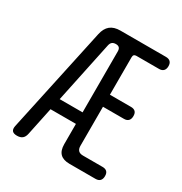

<svg xmlns="http://www.w3.org/2000/svg" viewBox="-172 -858 944 995"><g transform="rotate(30 300.0 -360.0)"><path d="M304 -75V-196H152L117 -29Q113 -9 101.5 0.5Q90 10 69.5 10Q49 10 41 0.5Q33 -9 37 -29L172 -657Q180 -694 202 -712Q224 -730 262 -730H534Q552 -730 561 -721Q570 -712 570 -694.5Q570 -677 561 -667.5Q552 -658 535 -658H399Q390 -658 385.5 -653.5Q381 -649 381 -639V-415H507Q524 -415 533 -406.5Q542 -398 542 -380Q542 -362 533 -352.5Q524 -343 507 -343H381V-109Q381 -91 390 -81.5Q399 -72 418 -72H535Q552 -72 561 -63.5Q570 -55 570 -37Q570 -19 561 -9.5Q552 0 534 0H379Q341 0 322.5 -18.5Q304 -37 304 -75ZM304 -265V-630Q304 -644 297.5 -651Q291 -658 277 -658Q263 -658 255 -651.5Q247 -645 244 -631L167 -265Z"/></g></svg>

Font: Maple Mono Normal NL Light
Style: Regular
Weight: 300
Monospace: yes
Designer: subframe7536
Version: Version 7.000